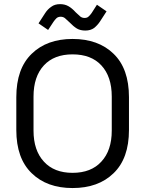

<svg xmlns="http://www.w3.org/2000/svg" viewBox="-20 -904 709 937"><path d="M334 13.7Q209 13.7 134.8 -58.6Q59.6 -130.9 59.6 -269.5Q59.6 -323.2 59.6 -429.7Q59.6 -569.3 134.8 -641.6Q209 -713.9 334 -713.9Q460 -713.9 534.2 -641.6Q609.4 -569.3 609.4 -429.7Q609.4 -377 609.4 -269.5Q609.4 -130.9 534.2 -58.6Q460 13.7 334 13.7ZM334 -60.5Q424.8 -60.5 474.6 -115.2Q525.4 -169.9 525.4 -266.6Q525.4 -322.3 525.4 -432.6Q525.4 -530.3 474.6 -585Q424.8 -638.7 334 -638.7Q244.1 -638.7 194.3 -585Q143.6 -530.3 143.6 -432.6Q143.6 -377.9 143.6 -266.6Q143.6 -169.9 194.3 -115.2Q244.1 -60.5 334 -60.5ZM214.8 -757.8Q203.1 -765.6 168 -790Q175.8 -802.7 200.2 -839.8Q212.9 -859.4 230.5 -871.1Q247.1 -883.8 273.4 -883.8Q295.9 -883.8 313.5 -874Q331.1 -864.3 349.6 -843.8Q363.3 -831.1 372.1 -823.2Q380.9 -816.4 392.6 -816.4Q405.3 -816.4 412.1 -823.2Q419.9 -830.1 426.8 -839.8Q435.5 -853.5 453.1 -880.9Q464.8 -873 500 -848.6Q492.2 -836.9 467.8 -798.8Q456.1 -781.2 439.5 -767.6Q421.9 -754.9 396.5 -754.9Q372.1 -754.9 355.5 -764.6Q337.9 -775.4 319.3 -794.9Q305.7 -807.6 296.9 -815.4Q288.1 -822.3 276.4 -822.3Q263.7 -822.3 255.9 -815.4Q248 -807.6 241.2 -797.9Q232.4 -784.2 214.8 -757.8Z"/></svg>

Font: Kadena Space Grotesk
Style: Regular
Weight: 400
Designer: Florian Karsten
Version: Version 2.000